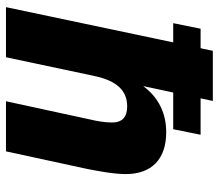

<svg xmlns="http://www.w3.org/2000/svg" viewBox="-66 -684 750 659"><g transform="rotate(90 309.5 -355.0)"><path d="M5 0H177L241 -302C258 -383 293 -416 346 -416C383 -416 401 -398 401 -364C401 -340 396 -311 390 -286L328 0H500L560 -277C567 -313 578 -369 578 -411C578 -499 528 -550 434 -550C371 -550 316 -525 276 -471L298 -574H424L443 -668H318L327 -710H155L146 -668H79L60 -574H126Z"/></g></svg>

Font: Geist ExtraBold
Style: Italic
Weight: 800
Italic angle: -12°
Designer: Basement.studio, Andrés Briganti, Mateo Zaragoza
Foundry: Basement.studio, Vercel, Andrés Briganti, Guido Ferreyra, Mateo Zaragoza
Version: Version 1.500